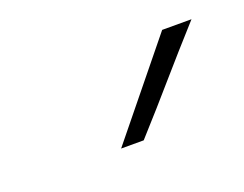

<svg xmlns="http://www.w3.org/2000/svg" viewBox="-41 -677 333 262"><g transform="rotate(-20 125.5 -545.5)"><path d="M100 -479H132.8Q166.5 -516.3 191.7 -545.5Q217 -574.7 250.6 -612H208Q181 -579 154 -545.5Q127 -512 100 -479Z"/></g></svg>

Font: Josefin Slab Thin
Style: Italic
Weight: 100
Italic angle: -12°
Designer: Santiago Orozco
Foundry: Typemade
Version: Version 2.000